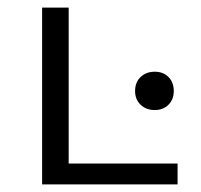

<svg xmlns="http://www.w3.org/2000/svg" viewBox="-20 -486 530 506"><path d="M161 -55H448V0H91V-466H161ZM388 -196Q365 -196 350.5 -210Q336 -224 336 -246Q336 -269 350.5 -283Q365 -297 388 -297Q410 -297 424 -283Q438 -269 438 -246Q438 -224 424 -210Q410 -196 388 -196Z"/></svg>

Font: EauTestSC
Style: Regular
Weight: 400
Designer: Christian Thalmann (Catharsis Fonts)
Version: Version 0.001;PS 000.001;hotconv 1.0.88;makeotf.lib2.5.64775